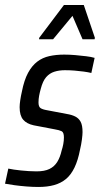

<svg xmlns="http://www.w3.org/2000/svg" viewBox="-28 -735 397 763"><path d="M125 8Q102 8 77 6Q52 4 30 1Q8 -2 -8 -5L5 -65Q14 -63 27.5 -61Q41 -59 56 -57.5Q71 -56 86.5 -55Q102 -54 117 -54Q149 -54 168.5 -63.5Q188 -73 199.5 -91.5Q211 -110 217 -137Q221 -149 223.5 -162.5Q226 -176 226 -189Q226 -209 217 -213.5Q208 -218 190 -221L106 -237Q78 -243 64 -259.5Q50 -276 50 -309Q50 -320 52.5 -337Q55 -354 59 -371Q68 -417 83.5 -445.5Q99 -474 120 -490Q141 -506 168 -512Q195 -518 227 -518Q249 -518 271.5 -516Q294 -514 314.5 -511.5Q335 -509 348 -505L335 -445Q323 -448 305 -450.5Q287 -453 268 -454.5Q249 -456 230 -456Q207 -456 188 -450Q169 -444 155.5 -428.5Q142 -413 134 -382Q130 -368 127.5 -354.5Q125 -341 125 -328Q125 -311 133 -305.5Q141 -300 159 -297L238 -282Q257 -279 271 -272Q285 -265 292.5 -251Q300 -237 300 -210Q300 -200 297.5 -180.5Q295 -161 290 -140Q282 -98 268 -69Q254 -40 234 -23.5Q214 -7 187 0.5Q160 8 125 8ZM127 -579 128 -585 226 -715H305L349 -585L348 -579H300L260 -672L183 -579Z"/></svg>

Font: Saira Condensed
Style: Italic
Weight: 400
Width: 3
Italic angle: -12°
Designer: Hector Gatti with collaboration of the Omnibus-Type team
Foundry: Omnibus-Type
Version: Version 1.100